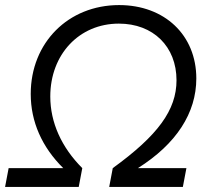

<svg xmlns="http://www.w3.org/2000/svg" viewBox="-28 -736 829 756"><path d="M-8 0H282L296 -74C214 -156 170 -254 170 -356C170 -522 284 -643 440 -643C575 -643 667 -553 667 -420C667 -303 594 -203 416 -74L402 0H692L706 -74H515C666 -169 745 -291 745 -427C745 -598 620 -716 441 -716C241 -716 93 -568 93 -366C93 -257 137 -157 221 -74H6Z"/></svg>

Font: Uncut Sans
Style: Italic
Weight: 400
Italic angle: -11°
Designer: Kasper Nordkvist
Foundry: UNCUT.wtf
Version: Version 1.304;Glyphs 3.2 (3246)